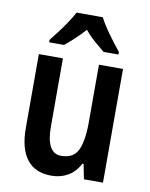

<svg xmlns="http://www.w3.org/2000/svg" viewBox="-86 -830 707 903"><g transform="rotate(10 267.0 -378.0)"><path d="M467 -543V0H376L362 -71H356Q335 -30 300 -10Q265 10 222 10Q143 10 104 -41.5Q65 -93 65 -189V-543H180V-217Q180 -90 251 -90Q310 -90 331 -135Q352 -180 352 -266V-543ZM331 -766Q348 -733 377.5 -692Q407 -651 434 -618V-606H363Q342 -623 316 -645.5Q290 -668 268 -695Q244 -668 218.5 -644.5Q193 -621 174 -606H103V-618Q120 -639 140 -665.5Q160 -692 177.5 -718.5Q195 -745 206 -766Z"/></g></svg>

Font: Noto Sans Gurmukhi Condensed SemiBold
Style: Regular
Weight: 600
Width: 3
Designer: Jelle Bosma - Monotype Design Team
Foundry: Monotype Imaging Inc.
Version: Version 2.004; ttfautohint (v1.8.4.7-5d5b)